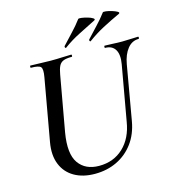

<svg xmlns="http://www.w3.org/2000/svg" viewBox="-118 -898 920 1011"><g transform="rotate(-15 342.0 -392.5)"><path d="M560 -507Q569 -558 552.5 -585.5Q536 -613 498 -613Q495 -613 495.5 -619Q496 -625 498 -625Q520 -625 543 -623.5Q566 -622 593 -622Q617 -622 640 -623.5Q663 -625 680 -625Q684 -625 683.5 -619Q683 -613 680 -613Q644 -613 619.5 -582.5Q595 -552 586 -501L534 -203Q522 -135 486 -86.5Q450 -38 396 -12Q342 14 276 14Q210 14 163.5 -13Q117 -40 97 -90Q77 -140 89 -208L149 -546Q157 -590 146.5 -601.5Q136 -613 94 -613Q90 -613 91 -619Q92 -625 93 -625Q117 -625 145 -623.5Q173 -622 203 -622Q238 -622 266.5 -623.5Q295 -625 316 -625Q319 -625 319 -619Q319 -613 316 -613Q286 -613 270 -606.5Q254 -600 246 -584Q238 -568 233 -539L179 -237Q160 -125 196.5 -73Q233 -21 308 -21Q387 -21 440 -71Q493 -121 507 -208ZM300 -667Q296 -665 294 -670Q292 -675 295 -678Q324 -710 350 -737Q376 -764 400 -796Q402 -800 417.5 -798Q433 -796 450.5 -791Q468 -786 478 -779.5Q488 -773 481 -768Q432 -743 387 -720.5Q342 -698 300 -667ZM434 -667Q430 -665 428 -670Q426 -675 429 -678Q458 -710 484 -737Q510 -764 534 -796Q536 -800 551.5 -798Q567 -796 584.5 -790.5Q602 -785 612 -779Q622 -773 615 -768Q563 -744 519.5 -721Q476 -698 434 -667Z"/></g></svg>

Font: Cormorant Garamond Light SemiBold
Style: Italic
Weight: 600
Italic angle: -10°
Version: Version 4.001